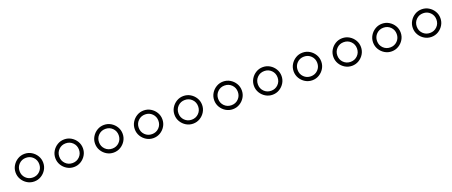

<svg xmlns="http://www.w3.org/2000/svg" viewBox="60 -1289 4281 1817"><g transform="rotate(-20 2200.0 -380.0)"><path d="M80 -380Q80 -342 99 -310.5Q118 -279 149.5 -260Q181 -241 219 -241Q257 -241 288.5 -260Q320 -279 339 -310.5Q358 -342 358 -380Q358 -418 339 -449.5Q320 -481 288.5 -500Q257 -519 219 -519Q181 -519 149.5 -500Q118 -481 99 -449.5Q80 -418 80 -380ZM120 -380Q120 -422 148.5 -450.5Q177 -479 219 -479Q261 -479 289.5 -450.5Q318 -422 318 -380Q318 -338 289.5 -309.5Q261 -281 219 -281Q177 -281 148.5 -309.5Q120 -338 120 -380Z M480 -380Q480 -342 499 -310.5Q518 -279 549.5 -260Q581 -241 619 -241Q657 -241 688.5 -260Q720 -279 739 -310.5Q758 -342 758 -380Q758 -418 739 -449.5Q720 -481 688.5 -500Q657 -519 619 -519Q581 -519 549.5 -500Q518 -481 499 -449.5Q480 -418 480 -380ZM520 -380Q520 -422 548.5 -450.5Q577 -479 619 -479Q661 -479 689.5 -450.5Q718 -422 718 -380Q718 -338 689.5 -309.5Q661 -281 619 -281Q577 -281 548.5 -309.5Q520 -338 520 -380Z M880 -380Q880 -342 899 -310.5Q918 -279 949.5 -260Q981 -241 1019 -241Q1057 -241 1088.5 -260Q1120 -279 1139 -310.5Q1158 -342 1158 -380Q1158 -418 1139 -449.5Q1120 -481 1088.5 -500Q1057 -519 1019 -519Q981 -519 949.5 -500Q918 -481 899 -449.5Q880 -418 880 -380ZM920 -380Q920 -422 948.5 -450.5Q977 -479 1019 -479Q1061 -479 1089.5 -450.5Q1118 -422 1118 -380Q1118 -338 1089.5 -309.5Q1061 -281 1019 -281Q977 -281 948.5 -309.5Q920 -338 920 -380Z M1280 -380Q1280 -342 1299 -310.5Q1318 -279 1349.5 -260Q1381 -241 1419 -241Q1457 -241 1488.5 -260Q1520 -279 1539 -310.5Q1558 -342 1558 -380Q1558 -418 1539 -449.5Q1520 -481 1488.5 -500Q1457 -519 1419 -519Q1381 -519 1349.5 -500Q1318 -481 1299 -449.5Q1280 -418 1280 -380ZM1320 -380Q1320 -422 1348.5 -450.5Q1377 -479 1419 -479Q1461 -479 1489.5 -450.5Q1518 -422 1518 -380Q1518 -338 1489.5 -309.5Q1461 -281 1419 -281Q1377 -281 1348.5 -309.5Q1320 -338 1320 -380Z M1680 -380Q1680 -342 1699 -310.5Q1718 -279 1749.5 -260Q1781 -241 1819 -241Q1857 -241 1888.5 -260Q1920 -279 1939 -310.5Q1958 -342 1958 -380Q1958 -418 1939 -449.5Q1920 -481 1888.5 -500Q1857 -519 1819 -519Q1781 -519 1749.5 -500Q1718 -481 1699 -449.5Q1680 -418 1680 -380ZM1720 -380Q1720 -422 1748.5 -450.5Q1777 -479 1819 -479Q1861 -479 1889.5 -450.5Q1918 -422 1918 -380Q1918 -338 1889.5 -309.5Q1861 -281 1819 -281Q1777 -281 1748.5 -309.5Q1720 -338 1720 -380Z M2080 -380Q2080 -342 2099 -310.5Q2118 -279 2149.5 -260Q2181 -241 2219 -241Q2257 -241 2288.5 -260Q2320 -279 2339 -310.5Q2358 -342 2358 -380Q2358 -418 2339 -449.5Q2320 -481 2288.5 -500Q2257 -519 2219 -519Q2181 -519 2149.5 -500Q2118 -481 2099 -449.5Q2080 -418 2080 -380ZM2120 -380Q2120 -422 2148.5 -450.5Q2177 -479 2219 -479Q2261 -479 2289.5 -450.5Q2318 -422 2318 -380Q2318 -338 2289.5 -309.5Q2261 -281 2219 -281Q2177 -281 2148.5 -309.5Q2120 -338 2120 -380Z M2480 -380Q2480 -342 2499 -310.5Q2518 -279 2549.5 -260Q2581 -241 2619 -241Q2657 -241 2688.5 -260Q2720 -279 2739 -310.5Q2758 -342 2758 -380Q2758 -418 2739 -449.5Q2720 -481 2688.5 -500Q2657 -519 2619 -519Q2581 -519 2549.5 -500Q2518 -481 2499 -449.5Q2480 -418 2480 -380ZM2520 -380Q2520 -422 2548.5 -450.5Q2577 -479 2619 -479Q2661 -479 2689.5 -450.5Q2718 -422 2718 -380Q2718 -338 2689.5 -309.5Q2661 -281 2619 -281Q2577 -281 2548.5 -309.5Q2520 -338 2520 -380Z M2880 -380Q2880 -342 2899 -310.5Q2918 -279 2949.5 -260Q2981 -241 3019 -241Q3057 -241 3088.5 -260Q3120 -279 3139 -310.5Q3158 -342 3158 -380Q3158 -418 3139 -449.5Q3120 -481 3088.5 -500Q3057 -519 3019 -519Q2981 -519 2949.5 -500Q2918 -481 2899 -449.5Q2880 -418 2880 -380ZM2920 -380Q2920 -422 2948.5 -450.5Q2977 -479 3019 -479Q3061 -479 3089.5 -450.5Q3118 -422 3118 -380Q3118 -338 3089.5 -309.5Q3061 -281 3019 -281Q2977 -281 2948.5 -309.5Q2920 -338 2920 -380Z M3280 -380Q3280 -342 3299 -310.5Q3318 -279 3349.5 -260Q3381 -241 3419 -241Q3457 -241 3488.5 -260Q3520 -279 3539 -310.5Q3558 -342 3558 -380Q3558 -418 3539 -449.5Q3520 -481 3488.5 -500Q3457 -519 3419 -519Q3381 -519 3349.5 -500Q3318 -481 3299 -449.5Q3280 -418 3280 -380ZM3320 -380Q3320 -422 3348.5 -450.5Q3377 -479 3419 -479Q3461 -479 3489.5 -450.5Q3518 -422 3518 -380Q3518 -338 3489.5 -309.5Q3461 -281 3419 -281Q3377 -281 3348.5 -309.5Q3320 -338 3320 -380Z M3680 -380Q3680 -342 3699 -310.5Q3718 -279 3749.5 -260Q3781 -241 3819 -241Q3857 -241 3888.5 -260Q3920 -279 3939 -310.5Q3958 -342 3958 -380Q3958 -418 3939 -449.5Q3920 -481 3888.5 -500Q3857 -519 3819 -519Q3781 -519 3749.5 -500Q3718 -481 3699 -449.5Q3680 -418 3680 -380ZM3720 -380Q3720 -422 3748.5 -450.5Q3777 -479 3819 -479Q3861 -479 3889.5 -450.5Q3918 -422 3918 -380Q3918 -338 3889.5 -309.5Q3861 -281 3819 -281Q3777 -281 3748.5 -309.5Q3720 -338 3720 -380Z M4080 -380Q4080 -342 4099 -310.5Q4118 -279 4149.5 -260Q4181 -241 4219 -241Q4257 -241 4288.5 -260Q4320 -279 4339 -310.5Q4358 -342 4358 -380Q4358 -418 4339 -449.5Q4320 -481 4288.5 -500Q4257 -519 4219 -519Q4181 -519 4149.5 -500Q4118 -481 4099 -449.5Q4080 -418 4080 -380ZM4120 -380Q4120 -422 4148.5 -450.5Q4177 -479 4219 -479Q4261 -479 4289.5 -450.5Q4318 -422 4318 -380Q4318 -338 4289.5 -309.5Q4261 -281 4219 -281Q4177 -281 4148.5 -309.5Q4120 -338 4120 -380Z"/></g></svg>

Font: text-security-circle
Style: Regular
Weight: 400
Monospace: yes
Foundry: Oskari Noppa
Version: Version 3.000;hotconv 1.0.118;makeotfexe 2.5.65603